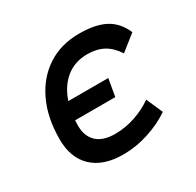

<svg xmlns="http://www.w3.org/2000/svg" viewBox="-122 -665 831 813"><g transform="rotate(-30 293.0 -258.5)"><path d="M262.2 9.8Q166 9.8 113.3 -40Q60.5 -89.8 60.5 -180.2Q60.5 -285.2 97.2 -363Q133.8 -440.9 200 -484.1Q266.1 -527.3 355 -527.3Q435.1 -527.3 482.4 -502Q529.8 -476.6 554.2 -419.9L478.5 -359.9Q453.1 -398.9 420.4 -416.7Q387.7 -434.6 341.3 -434.6Q279.8 -434.6 236.8 -399.4Q193.8 -364.3 173.3 -302.7H368.7L354 -217.8H157.7Q156.7 -204.6 156.7 -190.9Q157.2 -139.6 187.3 -111.3Q217.3 -83 276.4 -83Q327.1 -83 375.7 -99.6Q424.3 -116.2 461.9 -143.1L497.1 -63Q449.2 -30.3 387.7 -10.3Q326.2 9.8 262.2 9.8Z"/></g></svg>

Font: Cascadia Code NF
Style: Italic
Weight: 400
Italic angle: -10°
Monospace: yes
Designer: Aaron Bell
Foundry: Saja Typeworks
Version: Version 2404.023; ttfautohint (v1.8.4)